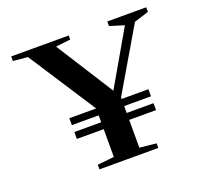

<svg xmlns="http://www.w3.org/2000/svg" viewBox="-117 -804 1000 941"><g transform="rotate(-20 383.0 -334.0)"><path d="M468 -287H608V-250H468V-214H608V-178H468V-33L555 -24V0H248V-24L335 -33V-178H195V-214H335V-250H195V-286H335L107 -637L31 -644V-668H331V-647L254 -638L444 -339L607 -621L532 -644V-668H735V-644L659 -620L468 -295Z"/></g></svg>

Font: Rufina
Style: Bold
Weight: 700
Designer: Martin Sommaruga
Foundry: Martin Sommaruga
Version: Version 1.001